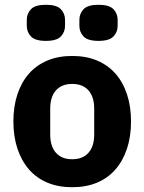

<svg xmlns="http://www.w3.org/2000/svg" viewBox="-20 -771 604 803"><path d="M282 12Q224 12 178.5 -7Q133 -26 101.5 -62Q70 -98 53 -149Q36 -200 36 -263Q36 -326 53 -377Q70 -428 101.5 -463.5Q133 -499 178.5 -518Q224 -537 282 -537Q340 -537 385.5 -518Q431 -499 462.5 -463.5Q494 -428 511 -377Q528 -326 528 -263Q528 -200 511 -149Q494 -98 462.5 -62Q431 -26 385.5 -7Q340 12 282 12ZM282 -105Q326 -105 350 -132Q374 -159 374 -209V-316Q374 -366 350 -393Q326 -420 282 -420Q238 -420 214 -393Q190 -366 190 -316V-209Q190 -159 214 -132Q238 -105 282 -105ZM172 -600Q127 -600 109.5 -618.5Q92 -637 92 -663V-688Q92 -714 109.5 -732.5Q127 -751 172 -751Q217 -751 234.5 -732.5Q252 -714 252 -688V-663Q252 -637 234.5 -618.5Q217 -600 172 -600ZM392 -600Q347 -600 329.5 -618.5Q312 -637 312 -663V-688Q312 -714 329.5 -732.5Q347 -751 392 -751Q437 -751 454.5 -732.5Q472 -714 472 -688V-663Q472 -637 454.5 -618.5Q437 -600 392 -600Z"/></svg>

Font: IBM Plex Sans Devanagari
Style: Bold
Weight: 700
Designer: Mike Abbink, Paul van der Laan, Pieter van Rosmalen, Erin McLaughlin
Foundry: Bold Monday
Version: Version 1.1